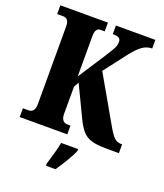

<svg xmlns="http://www.w3.org/2000/svg" viewBox="-166 -823 984 1153"><g transform="rotate(20 326.0 -246.5)"><path d="M18 -56H53Q94 -56 94 -110V-606Q94 -633 84.5 -645.5Q75 -658 58 -658H18V-714H322V-658H294Q262 -658 262 -605V-348L375 -522Q405 -569 414.5 -588Q424 -607 424 -628Q424 -645 412.5 -652Q401 -659 373 -659V-714H625V-659Q590 -659 560.5 -637Q531 -615 499 -573L389 -430L554 -142Q582 -92 600.5 -74Q619 -56 646 -56H652V0H571Q510 0 475 -11Q440 -22 417.5 -48Q395 -74 371 -125L280 -315L262 -282V-109Q262 -82 273 -69Q284 -56 302 -56H322V0H18ZM266 208Q298 104 305 61H414V71Q403 100 378 141.5Q353 183 327 221H266Z"/></g></svg>

Font: Noto Serif CondBlack
Style: Regular
Weight: 900
Width: 3
Designer: Monotype Design Team
Foundry: Monotype Imaging Inc.
Version: Version 1.001